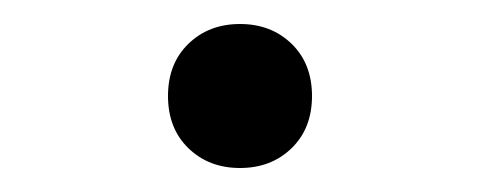

<svg xmlns="http://www.w3.org/2000/svg" viewBox="-20 -427 400 160"><path d="M180 -287Q154 -287 137 -303.5Q120 -320 120 -347Q120 -374 137 -390.5Q154 -407 180 -407Q206 -407 223 -390.5Q240 -374 240 -347Q240 -320 223 -303.5Q206 -287 180 -287Z"/></svg>

Font: Kufam
Style: Italic
Weight: 400
Italic angle: -11°
Designer: Artur Schmal
Foundry: Original Type
Version: Version 1.301; ttfautohint (v1.8.3)